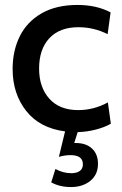

<svg xmlns="http://www.w3.org/2000/svg" viewBox="-20 -524 494 776"><path d="M376 138Q376 182 345 207Q314 232 267 232Q221 232 187 213L204 159Q235 176 268 176Q290 176 302.5 167Q315 158 315 140Q315 103 265 103Q242 103 218 110L243 7Q141 -6 86 -75.5Q31 -145 31 -245Q31 -319 60 -377.5Q89 -436 148 -470Q207 -504 293 -504Q370 -504 427 -474L415 -386Q359 -414 297 -414Q221 -414 179.5 -369.5Q138 -325 138 -247Q138 -171 179.5 -125Q221 -79 296 -79Q359 -79 416 -110L428 -24Q404 -10 368 -0.5Q332 9 294 10L280 54H286Q328 54 352 76.5Q376 99 376 138Z"/></svg>

Font: Cabin Medium
Style: Regular
Weight: 500
Designer: Pablo Impallari
Foundry: Pablo Impallari. http://www.impallari.com Igino Marini. http://www.ikern.com
Version: Version 2.200